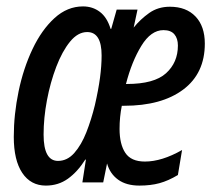

<svg xmlns="http://www.w3.org/2000/svg" viewBox="-20 -569 670 599"><path d="M123 10Q76 10 49.5 -29.5Q23 -69 23 -142Q23 -212 38 -284Q53 -356 81.5 -416Q110 -476 150 -512.5Q190 -549 239 -549Q269 -549 291.5 -532Q314 -515 325 -479H327L344 -539H409L397 -483Q418 -509 445.5 -528.5Q473 -548 510 -548Q561 -548 590 -517.5Q619 -487 619 -433Q619 -340 551.5 -289.5Q484 -239 367 -239H360Q353 -204 353 -167Q353 -119 371 -92Q389 -65 432 -65Q485 -65 548 -101L535 -23Q505 -5 477.5 2.5Q450 10 415 10Q374 10 348.5 -8.5Q323 -27 314 -59L302 0H237L248 -71H246Q222 -33 192 -11.5Q162 10 123 10ZM376 -307Q461 -307 498 -340.5Q535 -374 535 -427Q535 -449 524 -462Q513 -475 490 -475Q451 -475 421 -426Q391 -377 373 -307ZM161 -67Q190 -67 212 -92Q234 -117 249.5 -156.5Q265 -196 276 -241Q287 -289 292 -326.5Q297 -364 297 -396Q297 -469 252 -469Q223 -469 198.5 -439Q174 -409 155.5 -360.5Q137 -312 126.5 -256.5Q116 -201 116 -149Q116 -67 161 -67Z"/></svg>

Font: Noto Sans ExtraCondensed Medium
Style: Italic
Weight: 500
Width: 2
Italic angle: -12°
Designer: Monotype Design Team
Foundry: Monotype Imaging Inc.
Version: Version 2.013; ttfautohint (v1.8.4.7-5d5b)